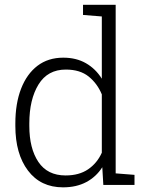

<svg xmlns="http://www.w3.org/2000/svg" viewBox="-20 -782 631 812"><path d="M246.6 10.3Q151.9 10.3 98.4 -60.5Q44.9 -131.3 44.9 -249.5V-259.8Q44.9 -344.2 69.1 -406.7Q93.3 -469.2 138.4 -503.7Q183.6 -538.1 247.6 -538.1Q302.7 -538.1 343.5 -514.6Q384.3 -491.2 410.6 -449.2V-712.4L331.1 -718.8V-761.7H469.2V-48.8L548.8 -42.5V0H417L412.6 -74.7Q386.7 -34.2 345 -12Q303.2 10.3 246.6 10.3ZM257.3 -40Q314.5 -40 352.5 -65.9Q390.6 -91.8 410.6 -136.2V-382.8Q391.6 -428.7 355 -458.3Q318.4 -487.8 258.3 -487.8Q181.6 -487.8 142.8 -424.6Q104 -361.3 104 -259.8V-249.5Q104 -154.3 142.3 -97.2Q180.7 -40 257.3 -40Z"/></svg>

Font: Roboto Slab Light
Style: Regular
Weight: 300
Designer: Google
Version: Version 2.000; ttfautohint (v1.8.1.43-b0c9)